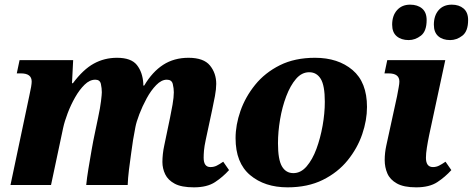

<svg xmlns="http://www.w3.org/2000/svg" viewBox="-20 -794 2029 824"><path d="M812 10Q759 10 730 -5.5Q701 -21 689 -46Q677 -71 677 -99Q677 -115 679 -133.5Q681 -152 685 -170L710 -290Q715 -313 720.5 -345Q726 -377 726 -398Q726 -415 721.5 -433.5Q717 -452 696 -452Q673 -452 650.5 -429Q628 -406 609.5 -372Q591 -338 578 -304Q565 -270 561 -248L551 -193Q548 -171 543 -137Q538 -103 533.5 -66Q529 -29 528 0H350Q353 -31 359.5 -70Q366 -109 373 -149.5Q380 -190 387 -222L401 -289Q410 -331 413.5 -360Q417 -389 417 -398Q417 -415 413 -433.5Q409 -452 389 -452Q365 -452 343 -430.5Q321 -409 302.5 -376.5Q284 -344 270.5 -308.5Q257 -273 251 -245L199 0H25L106 -384Q116 -428 116 -444Q116 -479 70 -479H52L64 -536H294L289 -437H293Q337 -496 382.5 -521Q428 -546 482 -546Q543 -546 567.5 -515Q592 -484 595 -436V-427H599Q634 -486 680.5 -516Q727 -546 789 -546Q854 -546 881 -513Q908 -480 908 -434Q908 -412 902.5 -382Q897 -352 890 -320L863 -194Q857 -166 855.5 -148.5Q854 -131 854 -117Q854 -77 883 -77Q898 -77 910 -83Q922 -89 938 -100L963 -64Q937 -35 903 -12.5Q869 10 812 10Z M1214 10Q1116 10 1053.5 -42.5Q991 -95 991 -201Q991 -258 1012 -318Q1033 -378 1075 -430Q1117 -482 1181 -514Q1245 -546 1332 -546Q1431 -546 1493 -493.5Q1555 -441 1555 -335Q1555 -278 1534.5 -218Q1514 -158 1472 -106Q1430 -54 1365.5 -22Q1301 10 1214 10ZM1239 -51Q1271 -51 1296 -80Q1321 -109 1338 -155Q1355 -201 1364.5 -254.5Q1374 -308 1374 -357Q1374 -427 1356.5 -455.5Q1339 -484 1307 -484Q1275 -484 1250.5 -455.5Q1226 -427 1208.5 -381Q1191 -335 1182 -281.5Q1173 -228 1173 -179Q1173 -109 1190 -80Q1207 -51 1239 -51Z M1734 -622Q1702 -622 1682.5 -638.5Q1663 -655 1663 -688Q1663 -727 1684 -750.5Q1705 -774 1740 -774Q1772 -774 1791.5 -757.5Q1811 -741 1811 -708Q1811 -660 1786.5 -641Q1762 -622 1734 -622ZM1912 -622Q1880 -622 1861 -638.5Q1842 -655 1842 -688Q1842 -727 1862.5 -750.5Q1883 -774 1919 -774Q1950 -774 1969.5 -757.5Q1989 -741 1989 -708Q1989 -660 1964.5 -641Q1940 -622 1912 -622ZM1766 10Q1713 10 1683.5 -6.5Q1654 -23 1642.5 -49.5Q1631 -76 1631 -107Q1631 -138 1638 -170L1684 -381Q1688 -403 1691 -419Q1694 -435 1694 -444Q1694 -479 1648 -479H1630L1642 -536H1891L1822 -215Q1816 -186 1812 -160.5Q1808 -135 1808 -117Q1808 -77 1838 -77Q1852 -77 1864 -83Q1876 -89 1892 -100L1917 -64Q1891 -35 1857 -12.5Q1823 10 1766 10Z"/></svg>

Font: Noto Serif ExtraBold
Style: Italic
Weight: 800
Italic angle: -12°
Designer: Monotype Design Team
Foundry: Monotype Imaging Inc.
Version: Version 2.013